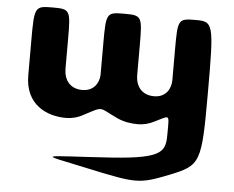

<svg xmlns="http://www.w3.org/2000/svg" viewBox="-55 -593 1133 931"><g transform="rotate(5 512.0 -127.5)"><path d="M515 172C156 196 152 180 399 234C645 287 656 287 801 230C945 172 950 160 950 -179C950 -518 947 -528 861 -528C775 -528 773 -524 773 -378V-228C773 -187 750 -142 691 -142C628 -142 601 -187 601 -238V-383C601 -524 598 -528 512 -528C426 -528 424 -524 424 -375V-222C422 -183 398 -142 342 -142C279 -142 252 -187 252 -238V-383C252 -524 249 -528 163 -528C77 -528 75 -523 75 -359V-190C75 -47 181 0 275 0C303 0 332 -7 360 -23C455 -73 428 -65 522 -21C554 -6 590 0 624 0C652 0 679 -7 704 -20C777 -55 772 -66 772 26C772 118 769 154 515 172Z"/></g></svg>

Font: Hussar Print
Style: Bold
Weight: 700
Foundry: Cannot Into Space Fonts
Version: Version 2.00